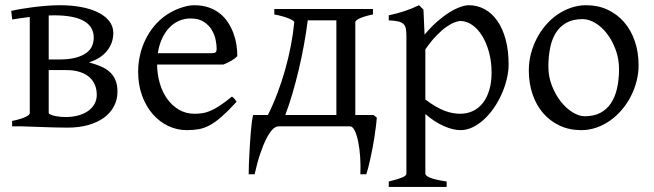

<svg xmlns="http://www.w3.org/2000/svg" viewBox="-20 -489 2530 743"><path d="M188.5 -429.7Q183.6 -429.7 178.7 -429.4Q173.8 -429.2 168.5 -429.2V-258.8H207.5Q247.6 -258.8 273.9 -266.1Q300.3 -273.4 315.4 -285.2Q330.6 -296.9 336.7 -312Q342.8 -327.1 342.8 -342.8Q342.8 -363.3 334 -379.4Q325.2 -395.5 306.4 -406.7Q287.6 -418 258.5 -423.8Q229.5 -429.7 188.5 -429.7ZM168.5 -217.8V-52.7Q168.5 -51.8 169.4 -48.8Q181.6 -42 199 -39.1Q216.3 -36.1 233.4 -36.1Q258.8 -36.1 280.8 -41.7Q302.7 -47.4 319.1 -58.3Q335.4 -69.3 345 -85.4Q354.5 -101.6 354.5 -122.1Q354.5 -142.1 347.7 -159.4Q340.8 -176.8 326.7 -189.7Q312.5 -202.6 290 -210.2Q267.6 -217.8 236.3 -217.8ZM434.6 -134.3Q434.6 -103.5 421.1 -77.9Q407.7 -52.2 382.8 -33.9Q357.9 -15.6 322.3 -5.4Q286.6 4.9 242.2 4.9Q233.4 4.9 220.9 4.6Q208.5 4.4 194.6 4.2Q180.7 3.9 165.8 3.4Q150.9 2.9 136.7 2.4Q103 1.5 66.4 0H26.9V-21Q60.1 -27.8 77.6 -35.9Q95.2 -43.9 95.2 -50.8V-423.3Q76.7 -420.9 59.1 -418.5Q41.5 -416 27.3 -413.6L23.4 -446.8Q39.6 -450.7 62.5 -454.6Q85.4 -458.5 111.1 -461.7Q136.7 -464.8 162.8 -466.8Q189 -468.8 210.4 -468.8Q258.3 -468.8 296.9 -461.2Q335.4 -453.6 362.5 -439.5Q389.6 -425.3 404.1 -405.5Q418.5 -385.7 418.5 -360.8Q418 -321.3 393.6 -291.5Q369.1 -261.7 324.2 -247.6Q350.6 -240.7 371.1 -231.7Q391.6 -222.7 405.8 -209.5Q419.9 -196.3 427.2 -178Q434.6 -159.7 434.6 -134.3Z M717.8 -417.5Q692.4 -417.5 671.1 -407.7Q649.9 -397.9 633.5 -380.1Q617.2 -362.3 606.2 -337.6Q595.2 -313 590.8 -283.2H799.8Q811 -283.2 814.7 -286.9Q818.4 -290.5 818.4 -300.8Q818.4 -314 814.7 -333.7Q811 -353.5 800 -372.3Q789.1 -391.1 769.3 -404.3Q749.5 -417.5 717.8 -417.5ZM898.4 -272Q889.6 -262.2 875 -253.9Q860.4 -245.6 844.7 -239.3H587.9Q588.4 -201.2 598.4 -166.7Q608.4 -132.3 627.2 -106.2Q646 -80.1 672.6 -64.5Q699.2 -48.8 732.4 -48.8Q747.6 -48.8 762 -50.8Q776.4 -52.7 793 -59.6Q809.6 -66.4 829.8 -79.6Q850.1 -92.8 877.4 -115.2Q883.8 -111.8 888.4 -105.5Q893.1 -99.1 895.5 -95.2Q862.8 -59.6 838.1 -37.8Q813.5 -16.1 791.7 -4.4Q770 7.3 748.8 11Q727.5 14.6 702.6 14.6Q665 14.6 631.1 -1.5Q597.2 -17.6 571.3 -47.1Q545.4 -76.7 530 -118.4Q514.6 -160.2 514.6 -211.9Q514.6 -244.6 522 -276.4Q529.3 -308.1 543.2 -336.4Q557.1 -364.7 577.1 -388.7Q597.2 -412.6 622.6 -430.2Q633.3 -437.5 646.7 -444.6Q660.2 -451.7 674.8 -457Q689.5 -462.4 703.9 -465.6Q718.3 -468.8 731.4 -468.8Q763.2 -468.8 788.1 -460Q813 -451.2 831.5 -436.3Q850.1 -421.4 862.8 -401.6Q875.5 -381.8 883.5 -359.9Q891.6 -337.9 895 -315.2Q898.4 -292.5 898.4 -272Z M1425.3 -43.9 1438 -34.2Q1437 -17.1 1434.3 3.2Q1431.6 23.4 1428.5 44.7Q1425.3 65.9 1421.1 86.9Q1417 107.9 1412.8 126.7Q1408.7 145.5 1404.8 160.6Q1400.9 175.8 1397.5 185.5H1374.5Q1376 152.3 1373.8 119.1Q1371.6 85.9 1366.2 59.6Q1360.8 33.2 1352.8 16.6Q1344.7 0 1334.5 0H1057.1Q1046.4 0 1034.4 12.2Q1022.5 24.4 1010.5 48.1Q998.5 71.8 986.8 106.4Q975.1 141.1 965.3 185.5H942.4Q942.4 168.9 943.1 148.2Q943.8 127.4 945.1 105.2Q946.3 83 947.8 60.5Q949.2 38.1 950.9 18.1Q952.6 -2 954.8 -18.1Q957 -34.2 959.5 -43.9H1016.6Q1036.1 -82.5 1053.2 -127.4Q1070.3 -172.4 1083.5 -219.2Q1096.7 -266.1 1105.7 -313Q1114.7 -359.9 1118.7 -403.3Q1118.7 -406.2 1112.5 -410.2Q1106.4 -414.1 1095.9 -418.2Q1085.4 -422.4 1071.5 -426.3Q1057.6 -430.2 1041.5 -433.1V-454.1H1423.3V-433.1Q1390.1 -426.3 1372.6 -418.2Q1355 -410.2 1355 -403.3V-43.9ZM1084 -43.9H1281.7V-410.2H1170.9Q1165 -363.8 1156.2 -315.4Q1147.5 -267.1 1136.2 -219.7Q1125 -172.4 1111.8 -127.4Q1098.6 -82.5 1084 -43.9Z M1882.3 -208Q1882.3 -250.5 1872.3 -287.1Q1862.3 -323.7 1845.7 -350.6Q1829.1 -377.4 1807.1 -392.6Q1785.2 -407.7 1761.7 -407.7Q1752.9 -407.7 1738.8 -402.3Q1724.6 -397 1706.5 -384.3Q1688.5 -371.6 1668 -350.3Q1647.5 -329.1 1626 -297.9V-104Q1647.9 -87.4 1666.7 -76.7Q1685.5 -65.9 1701.9 -59.8Q1718.3 -53.7 1732.9 -51.3Q1747.6 -48.8 1760.7 -48.8Q1787.1 -48.8 1809.3 -59.1Q1831.5 -69.3 1847.7 -89.4Q1863.8 -109.4 1873 -139.2Q1882.3 -168.9 1882.3 -208ZM1948.2 -240.2Q1948.2 -211.9 1940.9 -182.1Q1933.6 -152.3 1920.9 -124Q1908.2 -95.7 1890.6 -70.3Q1873 -44.9 1852.3 -26.1Q1831.5 -7.3 1808.6 3.7Q1785.6 14.6 1761.7 14.6Q1732.9 14.6 1696.8 -1.5Q1660.6 -17.6 1626 -47.9V183.1Q1626 190.9 1644.3 198.7Q1662.6 206.5 1708.5 213.4V234.4H1484.4V213.4Q1516.6 205.6 1534.7 198.5Q1552.7 191.4 1552.7 183.1V-347.2Q1552.7 -365.2 1550.8 -377Q1548.8 -388.7 1541.7 -395.8Q1534.7 -402.8 1521.2 -406Q1507.8 -409.2 1484.4 -410.2V-429.7Q1501 -433.1 1516.1 -437.3Q1531.2 -441.4 1545.4 -446Q1559.6 -450.7 1573.5 -456.3Q1587.4 -461.9 1601.6 -468.8L1618.7 -451.7L1623 -355Q1647.5 -384.3 1672.1 -405.8Q1696.8 -427.2 1719.2 -441.2Q1741.7 -455.1 1761 -461.9Q1780.3 -468.8 1794.4 -468.8Q1827.6 -468.8 1856 -453.1Q1884.3 -437.5 1904.8 -408Q1925.3 -378.4 1936.8 -335.9Q1948.2 -293.5 1948.2 -240.2Z M2375.5 -222.2Q2375.5 -260.7 2362.8 -295.7Q2350.1 -330.6 2330.1 -357.2Q2310.1 -383.8 2284.7 -399.4Q2259.3 -415 2234.4 -415Q2197.3 -415 2171.9 -400.9Q2146.5 -386.7 2131.1 -362.1Q2115.7 -337.4 2108.9 -303.7Q2102.1 -270 2102.1 -231Q2102.1 -192.4 2115.7 -157.5Q2129.4 -122.6 2150.1 -96.2Q2170.9 -69.8 2195.8 -54.4Q2220.7 -39.1 2243.2 -39.1Q2277.8 -39.1 2302.7 -52Q2327.6 -64.9 2343.8 -88.9Q2359.9 -112.8 2367.7 -146.5Q2375.5 -180.2 2375.5 -222.2ZM2451.2 -236.8Q2451.2 -204.1 2442.9 -172.9Q2434.6 -141.6 2419.9 -113.8Q2405.3 -85.9 2384.8 -62.3Q2364.3 -38.6 2339.6 -21.5Q2314.9 -4.4 2287.1 5.1Q2259.3 14.6 2229.5 14.6Q2183.1 14.6 2145.8 -2.9Q2108.4 -20.5 2081.8 -51.3Q2055.2 -82 2040.8 -124.5Q2026.4 -167 2026.4 -216.8Q2026.4 -249 2034.4 -280.3Q2042.5 -311.5 2056.9 -339.6Q2071.3 -367.7 2091.6 -391.4Q2111.8 -415 2136.5 -432.1Q2161.1 -449.2 2189.7 -459Q2218.3 -468.8 2248.5 -468.8Q2294.4 -468.8 2331.8 -451.2Q2369.1 -433.6 2395.8 -402.6Q2422.4 -371.6 2436.8 -329.1Q2451.2 -286.6 2451.2 -236.8Z"/></svg>

Font: Gentium Plus
Style: Regular
Weight: 400
Designer: J. Victor Gaultney, Annie Olsen, Iska Routamaa
Foundry: SIL International
Version: Version 1.510